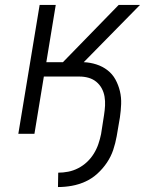

<svg xmlns="http://www.w3.org/2000/svg" viewBox="-20 -540 640 775"><path d="M214 215 215 157Q235 157 255.5 153Q276 149 295.5 139Q315 129 331 114Q347 99 358.5 80.5Q370 62 377 41.5Q384 21 388 1L400 -76Q403 -95 404 -113.5Q405 -132 402 -150Q399 -168 390.5 -183.5Q382 -199 368.5 -210Q355 -221 337.5 -226Q320 -231 301 -231H157L119 0H54L140 -520H205L167 -289H234L459 -520H545L318 -289Q344 -288 369 -280Q394 -272 414 -256.5Q434 -241 446 -219Q458 -197 464 -172Q470 -147 469 -120Q468 -93 464 -66L451 10Q446 38 437 65Q428 92 411.5 116.5Q395 141 373 161Q351 181 324.5 193Q298 205 270 210Q242 215 214 215Z"/></svg>

Font: Iosevka Light Extended Oblique
Style: Regular
Weight: 300
Width: 7
Italic angle: -9°
Monospace: yes
Designer: Belleve Invis
Foundry: Belleve Invis
Version: Version 32.5.0; ttfautohint (v1.8.4)